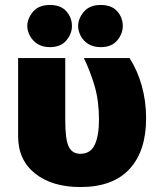

<svg xmlns="http://www.w3.org/2000/svg" viewBox="-20 -734 629 774"><path d="M243 -500V-251Q243 -172 257 -143Q271 -114 304 -114Q345 -114 362 -150.5Q379 -187 379 -252Q379 -327 361.5 -387Q344 -447 318 -500H502Q534 -451 551.5 -388.5Q569 -326 569 -257Q569 -125 502 -52.5Q435 20 304 20Q190 20 121.5 -34.5Q53 -89 53 -185V-500ZM90 -629Q90 -659 113 -686.5Q136 -714 181 -714Q225 -714 247.5 -688.5Q270 -663 270 -629Q270 -598 247.5 -571Q225 -544 181 -544Q151 -544 131 -557Q111 -570 100.5 -590Q90 -610 90 -629ZM295 -629Q295 -659 318 -686.5Q341 -714 386 -714Q430 -714 452.5 -688.5Q475 -663 475 -629Q475 -598 452.5 -571Q430 -544 386 -544Q356 -544 335.5 -557Q315 -570 305 -590Q295 -610 295 -629Z"/></svg>

Font: Moderustic ExtraBold
Style: Regular
Weight: 800
Designer: Tural Alisoy
Foundry: TAFT Foundry
Version: Version 2.120